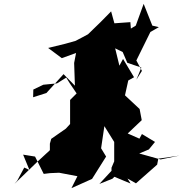

<svg xmlns="http://www.w3.org/2000/svg" viewBox="-20 -920 952 997"><path d="M574 -2 658 33 642 7 686 32 796 -65 802 -96 912 -112 814 -92 703 -123 753 -144 785 -183 717 -224 704 -200 634 -231 618 -203 716 -296 705 -354 629 -425 646 -502 676 -519 619 -614 600 -579 578 -669 617 -650 641 -594 714 -569 688 -506 717 -552 688 -606 761 -754 805 -779 771 -787 726 -900 685 -787 652 -767 643 -768 601 -663 664 -714 657 -805 574 -799 557 -861 502 -805 437 -742 373 -708 320 -693 230 -671 301 -618 375 -645 365 -593 369 -475 310 -535 221 -437 152 -415 153 -455 205 -480 276 -487 324 -517 342 -488 400 -402 394 -451 344 -401V-276L322 -252L246 -199L239 -174V-140L174 -80L55 35L69 19L106 -50L133 -37L100 -117L162 -107L207 -17L240 -21L287 -23L382 -5L351 57L458 9L531 -107L505 -150L522 -265L573 -183V-82L559 -49V-33L496 35L564 8Z"/></svg>

Font: Hussar Lance
Style: Italic
Weight: 700
Foundry: Cannot Into Space Fonts, PlusOne Fonts
Version: Version 2.27